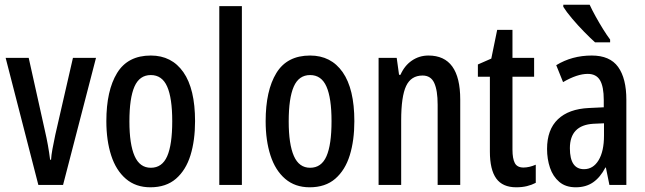

<svg xmlns="http://www.w3.org/2000/svg" viewBox="-20 -786 2742 816"><path d="M143 0 4 -540H102L171 -230Q178 -200 183.5 -169.5Q189 -139 193 -107H197Q198 -126 203 -153Q208 -180 215 -213L290 -540H388L248 0Z M809 -271Q809 -189 789.5 -126Q770 -63 728 -26.5Q686 10 619 10Q557 10 515 -26Q473 -62 452.5 -125.5Q432 -189 432 -271Q432 -401 477.5 -475.5Q523 -550 621 -550Q710 -550 759.5 -479Q809 -408 809 -271ZM530 -270Q530 -173 552 -123Q574 -73 621 -73Q669 -73 690.5 -122Q712 -171 712 -271Q712 -369 690.5 -418Q669 -467 621 -467Q573 -467 551.5 -418Q530 -369 530 -270Z M1008 0H912V-760H1008Z M1486 -271Q1486 -189 1466.5 -126Q1447 -63 1405 -26.5Q1363 10 1296 10Q1234 10 1192 -26Q1150 -62 1129.5 -125.5Q1109 -189 1109 -271Q1109 -401 1154.5 -475.5Q1200 -550 1298 -550Q1387 -550 1436.5 -479Q1486 -408 1486 -271ZM1207 -270Q1207 -173 1229 -123Q1251 -73 1298 -73Q1346 -73 1367.5 -122Q1389 -171 1389 -271Q1389 -369 1367.5 -418Q1346 -467 1298 -467Q1250 -467 1228.5 -418Q1207 -369 1207 -270Z M1801 -550Q1936 -550 1936 -363V0H1840V-341Q1840 -402 1825.5 -433.5Q1811 -465 1776 -465Q1727 -465 1706 -420.5Q1685 -376 1685 -274V0H1589V-540H1666L1676 -468H1682Q1699 -507 1730.5 -528.5Q1762 -550 1801 -550Z M2205 -74Q2229 -74 2257 -86V-9Q2240 0 2219.5 5Q2199 10 2174 10Q2116 10 2089 -27.5Q2062 -65 2062 -142V-460H2011V-512L2068 -537L2093 -659H2158V-540H2250V-460H2158V-150Q2158 -112 2168 -93Q2178 -74 2205 -74Z M2495 -550Q2572 -550 2607 -501.5Q2642 -453 2642 -362V0H2570L2555 -74H2553Q2531 -32 2500.5 -11Q2470 10 2427 10Q2384 10 2357 -13Q2330 -36 2317.5 -73Q2305 -110 2305 -153Q2305 -235 2351 -279Q2397 -323 2483 -327L2546 -330V-361Q2546 -418 2530 -445Q2514 -472 2478 -472Q2433 -472 2373 -437L2344 -509Q2411 -550 2495 -550ZM2502 -260Q2402 -254 2402 -156Q2402 -67 2462 -67Q2501 -67 2524 -105Q2547 -143 2547 -210V-262ZM2486 -766Q2496 -744 2511.5 -716Q2527 -688 2543.5 -661.5Q2560 -635 2573 -618V-606H2509Q2490 -623 2463 -650.5Q2436 -678 2411.5 -707Q2387 -736 2374 -757V-766Z"/></svg>

Font: Noto Sans Thai ExtCond Med
Style: Regular
Weight: 500
Width: 2
Designer: Monotype Design Team
Foundry: Monotype Imaging Inc.
Version: Version 2.002; ttfautohint (v1.8.4.7-5d5b)